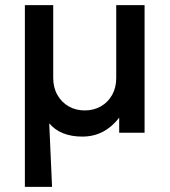

<svg xmlns="http://www.w3.org/2000/svg" viewBox="-20 -515 658 745"><path d="M76.5 210V-495H186.5V-212.5Q186.5 -175 202.8 -146.5Q219 -118 246.5 -102.2Q274 -86.5 309 -86.5Q343.5 -86.5 371.2 -102.2Q399 -118 415 -146.5Q431 -175 431 -212.5V-495H541V0H442.5V-58.5Q416 -23.5 380 -4.2Q344 15 299 15Q257.5 15 225.2 2.2Q193 -10.5 171 -36.5L182 210Z"/></svg>

Font: Geologica Thin Cursive
Style: Regular
Weight: 400
Version: Version 1.010;gftools[0.9.28]